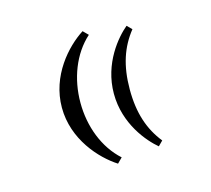

<svg xmlns="http://www.w3.org/2000/svg" viewBox="-68 -508 616 560"><g transform="rotate(-15 240.0 -228.0)"><path d="M265 -228C265 -136 322 -71 352 -46L366 -60C331 -104 313 -156 313 -228C313 -300 331 -352 366 -396L352 -410C322 -385 265 -320 265 -228ZM108 -228C108 -132 174 -60 224 -28L239 -43C190 -87 164 -156 164 -228C164 -300 190 -369 239 -413L224 -428C174 -396 108 -324 108 -228Z"/></g></svg>

Font: Old Standard
Style: Regular
Weight: 400
Designer: Alexey Kryukov <alexios@thessalonica.org.ru>
Version: Version 2.0